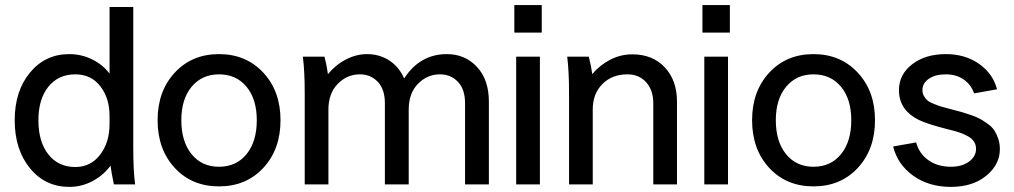

<svg xmlns="http://www.w3.org/2000/svg" viewBox="-20 -729 4010 759"><path d="M413.1 -438V-701.2H506.8V-145Q506.8 -52.7 514.2 0H430.2Q419.9 -49.3 417 -74.2Q389.6 -36.6 346.4 -13.4Q303.2 9.8 253.9 9.8Q158.7 9.8 98.4 -64Q38.1 -137.7 38.1 -253.9Q38.1 -368.7 98.4 -441.9Q158.7 -515.1 253.9 -515.1Q301.3 -515.1 343.5 -494.6Q385.7 -474.1 413.1 -438ZM413.1 -238.8V-271Q413.1 -340.8 376.7 -387.9Q340.3 -435.1 277.8 -435.1Q210.4 -435.1 171.1 -386Q131.8 -336.9 131.8 -253.9Q131.8 -168.5 171.1 -118.7Q210.4 -68.8 277.8 -68.8Q338.9 -68.8 376 -117.7Q413.1 -166.5 413.1 -238.8Z M1088.9 -253.9Q1088.9 -138.7 1021 -65.4Q953.1 7.8 845.7 7.8Q738.3 7.8 670.7 -65.4Q603 -138.7 603 -253.9Q603 -368.7 670.9 -441.9Q738.8 -515.1 845.7 -515.1Q952.6 -515.1 1020.8 -441.9Q1088.9 -368.7 1088.9 -253.9ZM696.8 -253.9Q696.8 -169.4 737.3 -119.6Q777.8 -69.8 845.7 -69.8Q914.1 -69.8 954.6 -119.6Q995.1 -169.4 995.1 -253.9Q995.1 -336.9 954.6 -386Q914.1 -435.1 845.7 -435.1Q778.3 -435.1 737.5 -386Q696.8 -336.9 696.8 -253.9Z M1595.7 -295.9V0H1501.5V-320.8Q1501.5 -376 1473.4 -405.5Q1445.3 -435.1 1402.3 -435.1Q1352.1 -435.1 1315.2 -397.5Q1278.3 -359.9 1278.3 -295.9V0H1184.6V-359.9Q1184.6 -447.8 1177.2 -504.9H1262.7Q1272.5 -466.8 1276.4 -436Q1307.6 -473.6 1348.4 -494.4Q1389.2 -515.1 1430.7 -515.1Q1480 -515.1 1518.8 -490Q1557.6 -464.8 1577.6 -418.9Q1640.1 -515.1 1746.6 -515.1Q1818.4 -515.1 1865.5 -464.6Q1912.6 -414.1 1912.6 -327.1V0H1818.4V-320.8Q1818.4 -376 1790.3 -405.5Q1762.2 -435.1 1719.2 -435.1Q1668.9 -435.1 1632.3 -397.7Q1595.7 -360.4 1595.7 -295.9Z M2020.5 0V-504.9H2114.3V0ZM2013.2 -600.1V-709H2121.6V-600.1Z M2222.2 -504.9H2307.6Q2317.4 -466.8 2321.3 -436Q2351.1 -471.7 2392.1 -492.9Q2433.1 -514.2 2479.5 -514.2Q2559.6 -514.2 2607.9 -462.9Q2656.2 -411.6 2656.2 -327.1V0H2562.5V-320.8Q2562.5 -372.6 2534.4 -403.8Q2506.3 -435.1 2460.4 -435.1Q2399.4 -435.1 2361.3 -396.7Q2323.2 -358.4 2323.2 -295.9V0H2229.5V-359.9Q2229.5 -447.8 2222.2 -504.9Z M2764.2 0V-504.9H2857.9V0ZM2756.8 -600.1V-709H2865.2V-600.1Z M3439 -253.9Q3439 -138.7 3371.1 -65.4Q3303.2 7.8 3195.8 7.8Q3088.4 7.8 3020.8 -65.4Q2953.1 -138.7 2953.1 -253.9Q2953.1 -368.7 3021 -441.9Q3088.9 -515.1 3195.8 -515.1Q3302.7 -515.1 3370.8 -441.9Q3439 -368.7 3439 -253.9ZM3046.9 -253.9Q3046.9 -169.4 3087.4 -119.6Q3127.9 -69.8 3195.8 -69.8Q3264.2 -69.8 3304.7 -119.6Q3345.2 -169.4 3345.2 -253.9Q3345.2 -336.9 3304.7 -386Q3264.2 -435.1 3195.8 -435.1Q3128.4 -435.1 3087.6 -386Q3046.9 -336.9 3046.9 -253.9Z M3718.8 -515.1Q3795.4 -515.1 3850.3 -476.6Q3905.3 -438 3921.4 -376L3830.6 -359.9Q3818.8 -394.5 3789.6 -414.8Q3760.3 -435.1 3718.8 -435.1Q3677.7 -435.1 3652.1 -417.7Q3626.5 -400.4 3626.5 -373Q3626.5 -359.9 3632.6 -349.1Q3638.7 -338.4 3647 -331.5Q3655.3 -324.7 3672.6 -317.9Q3689.9 -311 3702.9 -307.1Q3715.8 -303.2 3740.7 -296.9Q3765.1 -290.5 3780.3 -286.4Q3795.4 -282.2 3818.1 -274.4Q3840.8 -266.6 3854.7 -258.8Q3868.7 -251 3885.3 -239Q3901.9 -227.1 3910.9 -213.1Q3919.9 -199.2 3926.3 -180.4Q3932.6 -161.6 3932.6 -139.2Q3932.6 -78.6 3878.9 -34.4Q3825.2 9.8 3738.8 9.8Q3651.9 9.8 3590.1 -34.4Q3528.3 -78.6 3510.7 -149.9L3601.6 -166Q3613.8 -121.1 3650.4 -95.5Q3687 -69.8 3738.8 -69.8Q3783.2 -69.8 3810.8 -90.3Q3838.4 -110.8 3838.4 -140.1Q3838.4 -156.7 3830.3 -169.2Q3822.3 -181.6 3805.7 -190.7Q3789.1 -199.7 3771.7 -205.6Q3754.4 -211.4 3727.5 -217.8Q3644.5 -238.8 3611.3 -255.4Q3538.1 -292 3533.7 -364.3Q3533.7 -368.7 3533.7 -373Q3533.7 -434.6 3585.9 -474.9Q3638.2 -515.1 3718.8 -515.1Z"/></svg>

Font: LT Superior Med
Style: Regular
Weight: 500
Designer: Daniel Lyons
Foundry: LyonsType
Version: Version 1.000